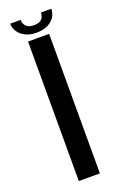

<svg xmlns="http://www.w3.org/2000/svg" viewBox="-151 -826 564 873"><g transform="rotate(-20 131.0 -389.5)"><path d="M70.5 0H172.5V-675H70.5ZM121.5 -699.5Q153.5 -699.5 175.8 -710.5Q198 -721.5 209.5 -739.5Q221 -757.5 221 -779H170.5Q170.5 -766.5 166 -756.8Q161.5 -747 150.8 -741.2Q140 -735.5 121.5 -735.5Q104.5 -735.5 93.8 -741.2Q83 -747 77.8 -756.8Q72.5 -766.5 72.5 -779H22Q22 -757.5 34 -739.5Q46 -721.5 68.2 -710.5Q90.5 -699.5 121.5 -699.5Z"/></g></svg>

Font: Anybody UltraCondensed Thin
Style: Regular
Weight: 400
Version: Version 1.111